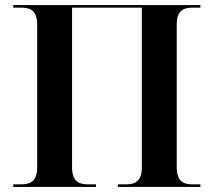

<svg xmlns="http://www.w3.org/2000/svg" viewBox="-20 -734 839 754"><path d="M32 0H357V-10H326C287 -10 263 -24 263 -78V-704H537V-78C537 -24 513 -10 474 -10H443V0H767V-10H736C698 -10 674 -24 674 -78V-638C674 -690 698 -704 736 -704H767V-714H32V-704H63C102 -704 126 -690 126 -638V-78C126 -24 102 -10 63 -10H32Z"/></svg>

Font: Noto Serif Display SemiBold
Style: Regular
Weight: 600
Designer: Monotype Design Team
Foundry: Monotype Imaging Inc.
Version: Version 2.009